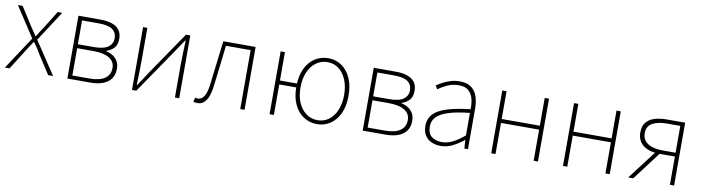

<svg xmlns="http://www.w3.org/2000/svg" viewBox="-28 -1057 5788 1586"><g transform="rotate(10 2866.5 -263.5)"><path d="M15 0 196 -275 31 -527H71L160 -387Q174 -365 188.5 -344Q203 -323 218 -300H222Q236 -323 249.5 -344Q263 -365 278 -387L365 -527H403L238 -273L419 0H378L280 -151Q266 -176 250 -200.5Q234 -225 217 -248H212Q196 -225 180.5 -200.5Q165 -176 149 -151L54 0Z M539 0V-527H724Q781 -527 821.5 -513Q862 -499 883 -470.5Q904 -442 904 -397Q904 -346 878.5 -319.5Q853 -293 817 -282V-278Q845 -272 870 -257Q895 -242 911.5 -216Q928 -190 928 -150Q928 -99 904 -66Q880 -33 836 -16.5Q792 0 730 0ZM575 -294H705Q792 -294 829 -321.5Q866 -349 866 -395Q866 -443 830.5 -468.5Q795 -494 715 -494H575ZM575 -32H719Q804 -32 847.5 -62.5Q891 -93 891 -151Q891 -204 844.5 -232.5Q798 -261 710 -261H575Z M1081 0V-527H1117V-249Q1117 -206 1115.5 -154Q1114 -102 1112 -49H1117Q1134 -74 1155.5 -106.5Q1177 -139 1193 -164L1441 -527H1477V0H1441V-277Q1441 -321 1443 -373Q1445 -425 1447 -478H1442Q1426 -453 1404 -420.5Q1382 -388 1365 -363L1117 0Z M1633 13Q1621 13 1613 11.5Q1605 10 1597 7L1606 -28Q1611 -27 1616 -25.5Q1621 -24 1628 -24Q1661 -24 1681.5 -58Q1702 -92 1710 -162Q1721 -254 1732 -345Q1743 -436 1754 -527H2025V0H1989V-494H1782Q1772 -409 1762.5 -325.5Q1753 -242 1742 -156Q1732 -69 1704.5 -28Q1677 13 1633 13Z M2235 0V-527H2271V-289H2426V-256H2271V0ZM2634 13Q2572 13 2521.5 -19.5Q2471 -52 2442 -113.5Q2413 -175 2413 -262Q2413 -351 2442 -413Q2471 -475 2521.5 -507.5Q2572 -540 2634 -540Q2695 -540 2744 -507.5Q2793 -475 2822 -413Q2851 -351 2851 -262Q2851 -175 2822 -113.5Q2793 -52 2744 -19.5Q2695 13 2634 13ZM2633 -20Q2687 -20 2727.5 -50.5Q2768 -81 2791 -135.5Q2814 -190 2814 -262Q2814 -335 2791 -390Q2768 -445 2727.5 -476Q2687 -507 2633 -507Q2579 -507 2537 -476Q2495 -445 2471.5 -390Q2448 -335 2448 -262Q2448 -190 2471.5 -135.5Q2495 -81 2537 -50.5Q2579 -20 2633 -20Z M3016 0V-527H3201Q3258 -527 3298.5 -513Q3339 -499 3360 -470.5Q3381 -442 3381 -397Q3381 -346 3355.5 -319.5Q3330 -293 3294 -282V-278Q3322 -272 3347 -257Q3372 -242 3388.5 -216Q3405 -190 3405 -150Q3405 -99 3381 -66Q3357 -33 3313 -16.5Q3269 0 3207 0ZM3052 -294H3182Q3269 -294 3306 -321.5Q3343 -349 3343 -395Q3343 -443 3307.5 -468.5Q3272 -494 3192 -494H3052ZM3052 -32H3196Q3281 -32 3324.5 -62.5Q3368 -93 3368 -151Q3368 -204 3321.5 -232.5Q3275 -261 3187 -261H3052Z M3671 13Q3630 13 3595.5 -2Q3561 -17 3540 -48.5Q3519 -80 3519 -130Q3519 -218 3602 -263.5Q3685 -309 3863 -329Q3865 -372 3855.5 -412.5Q3846 -453 3818 -480Q3790 -507 3735 -507Q3679 -507 3634 -485Q3589 -463 3563 -443L3545 -472Q3562 -484 3590.5 -500Q3619 -516 3656.5 -528Q3694 -540 3737 -540Q3799 -540 3834.5 -512.5Q3870 -485 3884.5 -440Q3899 -395 3899 -341V0H3869L3864 -70H3861Q3821 -37 3772.5 -12Q3724 13 3671 13ZM3674 -20Q3721 -20 3766 -42.5Q3811 -65 3863 -109V-298Q3749 -286 3681.5 -263.5Q3614 -241 3585 -208.5Q3556 -176 3556 -131Q3556 -70 3591 -45Q3626 -20 3674 -20Z M4094 0V-527H4130V-294H4450V-527H4486V0H4450V-261H4130V0Z M4696 0V-527H4732V-294H5052V-527H5088V0H5052V-261H4732V0Z M5593 0V-237H5465Q5426 -237 5392 -245.5Q5358 -254 5332 -272Q5306 -290 5291.5 -318Q5277 -346 5277 -385Q5277 -437 5302 -468Q5327 -499 5371 -513Q5415 -527 5472 -527H5628V0ZM5484 -269H5593V-494H5484Q5406 -494 5360 -468.5Q5314 -443 5314 -385Q5314 -327 5360 -298Q5406 -269 5484 -269ZM5243 0 5436 -253 5467 -240 5285 0Z"/></g></svg>

Font: Noto Sans KR Thin
Style: Regular
Weight: 100
Designer: Ryoko NISHIZUKA 西塚涼子 (kana, bopomofo & ideographs); Paul D. Hunt (Latin, Greek & Cyrillic); Sandoll Communications 산돌커뮤니
Foundry: Adobe
Version: Version 2.004-H2;hotconv 1.0.118;makeotfexe 2.5.65603